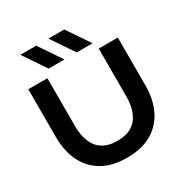

<svg xmlns="http://www.w3.org/2000/svg" viewBox="-199 -1023 1140 1193"><g transform="rotate(-30 371.0 -427.0)"><path d="M371.3 16Q266 16 194.3 -25.7Q122.7 -67.3 86.5 -142.5Q50.3 -217.7 50.3 -317.7V-660H187.3V-317.7Q187.3 -252 206.5 -204.3Q225.7 -156.7 266.5 -130.8Q307.3 -105 371.3 -105Q435.7 -105 476.2 -130.8Q516.7 -156.7 536.2 -204.3Q555.7 -252 555.7 -317.7V-660H692.7V-317.7Q692.7 -217.7 656.2 -142.5Q619.7 -67.3 548.3 -25.7Q477 16 371.3 16ZM228.3 -870 337.7 -707.7H224L114.7 -870ZM429.7 -870 539 -707.7H425.7L316 -870Z"/></g></svg>

Font: Nata Sans
Style: Regular
Weight: 400
Designer: Daniel Uzquiano Cruz
Version: Version 1.001